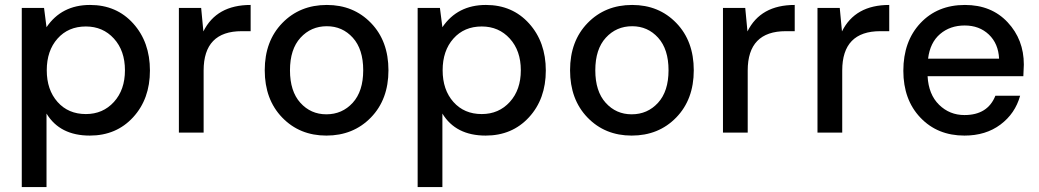

<svg xmlns="http://www.w3.org/2000/svg" viewBox="-20 -536 4201 776"><path d="M68 220V-504H158L168 -426Q229 -516 344 -516Q451 -516 518.5 -441Q586 -366 586 -251Q586 -136 518 -62Q450 12 343 12Q222 12 168 -77V220ZM327 -75Q396 -75 440.5 -124Q485 -173 485 -252Q485 -331 440.5 -380Q396 -429 327 -429Q256 -429 212.5 -380Q169 -331 169 -252Q169 -173 212.5 -124Q256 -75 327 -75Z M703 0V-504H793L802 -409Q855 -516 993 -516V-410H957Q803 -410 803 -251V0Z M1299 12Q1191 12 1120.5 -61Q1050 -134 1050 -252Q1050 -370 1121 -443Q1192 -516 1301 -516Q1409 -516 1479.5 -443Q1550 -370 1550 -252Q1550 -134 1479 -61Q1408 12 1299 12ZM1299 -74Q1363 -74 1405.5 -120.5Q1448 -167 1448 -252Q1448 -337 1406 -383.5Q1364 -430 1301 -430Q1237 -430 1194.5 -383.5Q1152 -337 1152 -252Q1152 -167 1194 -120.5Q1236 -74 1299 -74Z M1668 220V-504H1758L1768 -426Q1829 -516 1944 -516Q2051 -516 2118.5 -441Q2186 -366 2186 -251Q2186 -136 2118 -62Q2050 12 1943 12Q1822 12 1768 -77V220ZM1927 -75Q1996 -75 2040.5 -124Q2085 -173 2085 -252Q2085 -331 2040.5 -380Q1996 -429 1927 -429Q1856 -429 1812.5 -380Q1769 -331 1769 -252Q1769 -173 1812.5 -124Q1856 -75 1927 -75Z M2533 12Q2425 12 2354.5 -61Q2284 -134 2284 -252Q2284 -370 2355 -443Q2426 -516 2535 -516Q2643 -516 2713.5 -443Q2784 -370 2784 -252Q2784 -134 2713 -61Q2642 12 2533 12ZM2533 -74Q2597 -74 2639.5 -120.5Q2682 -167 2682 -252Q2682 -337 2640 -383.5Q2598 -430 2535 -430Q2471 -430 2428.5 -383.5Q2386 -337 2386 -252Q2386 -167 2428 -120.5Q2470 -74 2533 -74Z M2902 0V-504H2992L3001 -409Q3054 -516 3192 -516V-410H3156Q3002 -410 3002 -251V0Z M3284 0V-504H3374L3383 -409Q3436 -516 3574 -516V-410H3538Q3384 -410 3384 -251V0Z M3878 12Q3769 12 3700 -60.5Q3631 -133 3631 -250Q3631 -369 3700 -442.5Q3769 -516 3880 -516Q3987 -516 4052.5 -446Q4118 -376 4118 -275L4116 -228H3729Q3733 -154 3775.5 -112.5Q3818 -71 3878 -71Q3972 -71 4003 -149H4103Q4083 -77 4023.5 -32.5Q3964 12 3878 12ZM3731 -299H4018Q4015 -360 3976.5 -396.5Q3938 -433 3879 -433Q3820 -433 3779.5 -398.5Q3739 -364 3731 -299Z"/></svg>

Font: AWOL-DM Medium
Style: Regular
Weight: 500
Designer: Colophon Foundry, Jonny Pinhorn, Mikhail Sharanda
Foundry: Colophon Foundry
Version: Version 1.000;Glyphs 3.2.3 (3260)